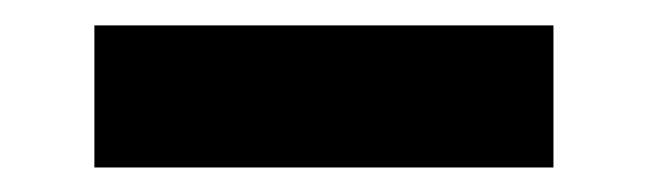

<svg xmlns="http://www.w3.org/2000/svg" viewBox="-20 -331 523 155"><path d="M426.8 -195.8H56.2V-310.5H426.8Z"/></svg>

Font: Vazirmatn FD ExtraBold
Style: Regular
Weight: 800
Designer: Saber Rastikerdar
Foundry: Saber Rastikerdar
Version: Version 33.003